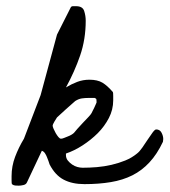

<svg xmlns="http://www.w3.org/2000/svg" viewBox="-20 -586 536 607"><path d="M17.6 -3.9Q16.6 -6.8 16.6 -16.6Q16.6 -26.4 16.6 -29.3Q16.6 -60.5 27.8 -90.3Q39.1 -120.1 55.7 -147.5L108.4 -285.2L160.2 -476.6L203.1 -561.5Q205.1 -566.4 210.4 -566.4Q215.8 -566.4 220.7 -566.4Q241.2 -566.4 246.1 -551.3Q251 -536.1 251 -520.5Q251 -461.9 233.4 -410.6Q215.8 -359.4 188.5 -309.6Q206.1 -320.3 224.1 -327.1Q242.2 -334 262.7 -334Q288.1 -334 303.7 -324.7Q319.3 -315.4 336.9 -294.9Q337.9 -293 337.9 -282.2Q337.9 -271.5 337.9 -268.6Q337.9 -239.3 324.2 -212.9Q310.5 -186.5 289.1 -165Q267.6 -143.6 241.2 -126.5Q214.8 -109.4 188.5 -100.6V-95.7Q188.5 -85.9 194.3 -78.6Q200.2 -71.3 208 -65.9Q215.8 -60.5 224.6 -58.1Q233.4 -55.7 241.2 -55.7Q262.7 -55.7 286.1 -57.6Q309.6 -59.6 332.5 -64.9Q355.5 -70.3 376 -78.6Q396.5 -86.9 413.1 -100.6Q420.9 -106.4 429.7 -119.1Q438.5 -131.8 446.8 -144.5Q455.1 -157.2 462.4 -167Q469.7 -176.8 473.6 -176.8Q485.4 -176.8 490.7 -166.5Q496.1 -156.2 496.1 -146.5Q496.1 -145.5 495.6 -142.1Q495.1 -138.7 495.1 -137.7Q476.6 -98.6 452.6 -72.8Q428.7 -46.9 398.4 -31.7Q368.2 -16.6 330.6 -10.3Q293 -3.9 247.1 -3.9Q208 -3.9 181.2 -18.1Q154.3 -32.2 136.7 -66.4Q135.7 -70.3 133.3 -76.7Q130.9 -83 128.4 -89.4Q126 -95.7 122.1 -101.6Q118.2 -107.4 112.3 -109.4L65.4 -9.8Q62.5 -2.9 54.2 -1Q45.9 1 39.1 1Q33.2 1 27.8 0.5Q22.5 0 17.6 -3.9ZM146.5 -188.5Q146.5 -185.5 149.4 -178.7Q152.3 -171.9 156.2 -165Q160.2 -158.2 164.6 -152.8Q168.9 -147.5 172.9 -147.5Q176.8 -147.5 182.6 -149.9Q188.5 -152.3 194.8 -154.8Q201.2 -157.2 206.1 -160.2Q210.9 -163.1 213.9 -166Q216.8 -169.9 224.6 -178.7Q232.4 -187.5 241.7 -197.3Q251 -207 259.3 -215.8Q267.6 -224.6 269.5 -228.5Q270.5 -230.5 272.9 -235.4Q275.4 -240.2 277.8 -245.1Q280.3 -250 282.2 -254.9Q284.2 -259.8 285.2 -261.7Q285.2 -262.7 285.2 -264.2Q285.2 -265.6 285.2 -266.6Q285.2 -269.5 284.7 -272Q284.2 -274.4 279.3 -276.4H260.7Q249 -276.4 238.8 -274.9Q228.5 -273.4 217.8 -266.6Q214.8 -263.7 206.1 -256.3Q197.3 -249 188.5 -240.7Q179.7 -232.4 170.9 -224.6Q162.1 -216.8 160.2 -214.8Q158.2 -211.9 152.3 -202.1Q146.5 -192.4 146.5 -188.5Z"/></svg>

Font: Cedarville Cursive
Style: Regular
Weight: 400
Designer: Kimberly Geswein
Foundry: Kimberly Geswein
Version: Version 1.001 2010